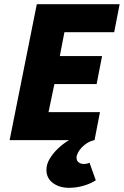

<svg xmlns="http://www.w3.org/2000/svg" viewBox="-20 -670 592 918"><path d="M310 228Q264 228 233 205Q202 182 202 142Q202 115 218 88.5Q234 62 258.5 39Q283 16 310 0H26L156 -650H552L526 -516H288L266 -402H468L442 -268H240L212 -134H458L432 0Q413 4 397.5 13.5Q382 23 370.5 35.5Q359 48 352.5 60.5Q346 73 346 84Q346 99 356.5 106.5Q367 114 380 114Q396 114 408 108L438 192Q414 208 379.5 218Q345 228 310 228Z"/></svg>

Font: Source Sans 3 ExtraLight Black
Style: Italic
Weight: 900
Italic angle: -11°
Version: Version 3.052;hotconv 1.1.0;makeotfexe 2.6.0